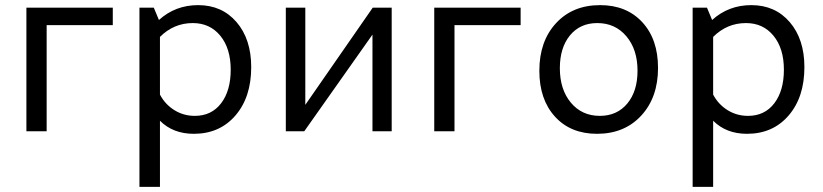

<svg xmlns="http://www.w3.org/2000/svg" viewBox="-20 -512 3210 749"><path d="M83 0V-482H420V-414H162V0Z M524 217V-482H580L600 -434Q664 -492 753 -492Q846 -492 903 -425.5Q960 -359 960 -250Q960 -133 898.5 -61.5Q837 10 736 10Q655 10 604 -41V217ZM732 -422Q658 -422 604 -368V-143Q624 -105 660 -82.5Q696 -60 740 -60Q805 -60 842.5 -109Q880 -158 880 -240Q880 -323 839.5 -372.5Q799 -422 732 -422Z M1095 0V-482H1171V-103L1434 -482H1508V0H1433V-377L1167 0Z M1674 0V-482H2011V-414H1753V0Z M2309 10Q2206 10 2145 -57Q2084 -124 2084 -236Q2084 -351 2149 -421.5Q2214 -492 2321 -492Q2424 -492 2485.5 -425.5Q2547 -359 2547 -247Q2547 -132 2481.5 -61Q2416 10 2309 10ZM2320 -60Q2387 -60 2427 -108Q2467 -156 2467 -236Q2467 -319 2423.5 -370.5Q2380 -422 2310 -422Q2243 -422 2203.5 -374Q2164 -326 2164 -246Q2164 -163 2207 -111.5Q2250 -60 2320 -60Z M2682 217V-482H2738L2758 -434Q2822 -492 2911 -492Q3004 -492 3061 -425.5Q3118 -359 3118 -250Q3118 -133 3056.5 -61.5Q2995 10 2894 10Q2813 10 2762 -41V217ZM2890 -422Q2816 -422 2762 -368V-143Q2782 -105 2818 -82.5Q2854 -60 2898 -60Q2963 -60 3000.5 -109Q3038 -158 3038 -240Q3038 -323 2997.5 -372.5Q2957 -422 2890 -422Z"/></svg>

Font: Cantarell
Style: Regular
Weight: 400
Designer: Dave Crossland, Nikolaus Waxweiler, Florian Fecher, Jacques Le Bailly, Eben Sorkin, Alexei Vanyashin, Alexios Zavras, Em
Version: Version 0.303